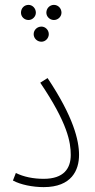

<svg xmlns="http://www.w3.org/2000/svg" viewBox="-20 -762 391 787"><path d="M97 -680C113 -680 127 -694 127 -710C127 -728 113 -742 97 -742C79 -742 66 -728 66 -710C66 -694 79 -680 97 -680ZM201 -680C218 -680 232 -694 232 -710C232 -728 218 -742 201 -742C184 -742 170 -728 170 -710C170 -694 184 -680 201 -680ZM150 -591C166 -591 180 -605 180 -622C180 -639 166 -653 150 -653C132 -653 118 -639 118 -622C118 -605 132 -591 150 -591ZM33 -22C64 -5 114 5 159 5C274 5 304 -65 304 -127C304 -187 281 -283 175 -442L145 -423C258 -256 270 -178 270 -127C270 -72 242 -29 159 -29C117 -29 77 -37 45 -53Z"/></svg>

Font: Noto Sans Arabic UI Cn XLt
Style: Regular
Weight: 200
Width: 3
Designer: Monotype Design Team, Nadine Chahine and Nizar Qandah
Foundry: Monotype Imaging Inc.
Version: Version 2.010